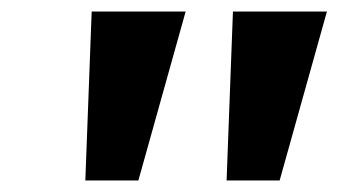

<svg xmlns="http://www.w3.org/2000/svg" viewBox="-20 -725 587 333"><path d="M128 -412 139 -705H302L220 -412ZM373 -412 384 -705H547L465 -412Z"/></svg>

Font: Nunito Sans 10pt Expanded
Style: Bold Italic
Weight: 700
Width: 7
Italic angle: -9°
Designer: Vernon Adams
Foundry: Vernon Adams
Version: Version 3.101;gftools[0.9.27]